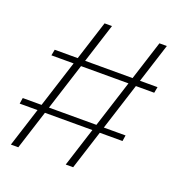

<svg xmlns="http://www.w3.org/2000/svg" viewBox="-123 -781 837 888"><g transform="rotate(20 295.5 -337.5)"><path d="M296.5 0H333L548.5 -675H512ZM0 -192H506L510.5 -221H4.5ZM26.5 0H63L278.5 -675H242ZM61.5 -452H567.5L573 -481.5H67Z"/></g></svg>

Font: Anybody SemiExpanded ExtraLight
Style: Italic
Weight: 250
Width: 6
Italic angle: -10°
Version: Version 1.113;gftools[0.9.25]